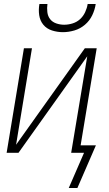

<svg xmlns="http://www.w3.org/2000/svg" viewBox="-20 -760 540 955"><path d="M293 -600Q265 -600 238.5 -608.5Q212 -617 195.5 -637Q179 -657 175 -684.5Q171 -712 176 -740H216Q213 -720 215.5 -699.5Q218 -679 229.5 -664.5Q241 -650 260 -643.5Q279 -637 299 -637Q320 -637 341 -643.5Q362 -650 378 -664.5Q394 -679 403.5 -699.5Q413 -720 416 -740H456Q452 -712 439 -684.5Q426 -657 402.5 -637Q379 -617 350 -608.5Q321 -600 293 -600ZM322 175 398 0H334L414 -480L72 0H13L99 -520H139L60 -40L402 -520H461L381 -37H457L365 175Z"/></svg>

Font: Iosevka SS04 XLt Obl
Style: Regular
Weight: 200
Italic angle: -9°
Monospace: yes
Designer: Belleve Invis
Foundry: Belleve Invis
Version: Version 19.0.0; ttfautohint (v1.8.4)